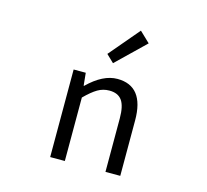

<svg xmlns="http://www.w3.org/2000/svg" viewBox="-120 -1011 1241 1150"><g transform="rotate(15 500.0 -436.0)"><path d="M286.1 0V-543H361.3L369.1 -464.8H372.1Q465.8 -556.6 554.7 -556.6Q720.7 -556.6 720.7 -343.8V0H628.9V-332Q628.9 -408.2 604.5 -442.4Q580.1 -476.6 526.4 -476.6Q487.3 -476.6 454.1 -457Q420.9 -437.5 377 -393.6V0ZM503.9 -640.6 457 -685.5 615.2 -872.1 679.7 -810.5Z"/></g></svg>

Font: GenEi Gothic M Regular
Style: Regular
Weight: 400
Designer: o_tamon (Modified); [Source Han Sans]
Ryoko NISHIZUKA  (kana & ideographs); Paul D. Hunt (Latin, Greek & Cyrillic); Wenl
Version: Version 1.1a;Original Version 1.004